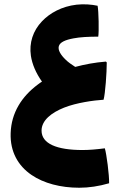

<svg xmlns="http://www.w3.org/2000/svg" viewBox="-20 -549 562 901"><path d="M472 147C433 152 399 155 367 155C246 155 175 125 175 64C175 15 223 -21 281 -44C339 -67 419 -78 466 -81C474 -109 481 -208 481 -256L477 -260C426 -256 378 -247 333 -235C316 -246 300 -257 288 -269C265 -291 251 -314 256 -332C261 -351 287 -362 325 -369C356 -375 396 -377 441 -377C445 -398 443 -499 438 -522C410 -528 374 -531 339 -527C270 -519 214 -488 177 -449C135 -405 116 -348 125 -287C131 -248 148 -207 177 -166C170 -162 164 -157 157 -152C82 -96 33 -20 30 76C27 163 65 229 128 272C185 311 264 332 352 332C397 332 444 325 492 311C493 272 480 174 472 147Z"/></svg>

Font: FilmFarsi_V5 Display
Style: Regular
Weight: 400
Designer: Borna Izadpanah
Foundry: Borna Izadpanah
Version: Version 1.000;PS 001.000;hotconv 1.0.88;makeotf.lib2.5.64775